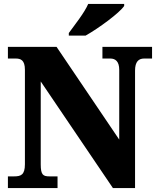

<svg xmlns="http://www.w3.org/2000/svg" viewBox="-20 -951 797 971"><path d="M328 -784V-771H413C479 -808 585 -886 608 -921V-931H426C407 -886 356 -823 328 -784ZM20 0H271V-59H231C198 -59 186 -66 186 -120V-539L551 0H663V-594C663 -639 681 -655 709 -655H749V-714H498V-655H538C563 -655 583 -641 583 -598V-245L266 -714H20V-655H59C84 -655 106 -648 106 -598V-120C106 -66 85 -59 51 -59H20Z"/></svg>

Font: Noto Serif Georgian SemiCondensed Black
Style: Regular
Weight: 900
Width: 4
Designer: Monotype Design Team, Akaki Razmadze
Foundry: Google LLC
Version: Version 2.003